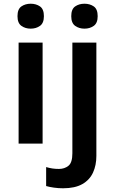

<svg xmlns="http://www.w3.org/2000/svg" viewBox="-20 -772 619 1032"><path d="M145 -752Q174 -752 195 -737.5Q216 -723 216 -685Q216 -648 195 -633Q174 -618 145 -618Q116 -618 95 -633Q74 -648 74 -685Q74 -723 95 -737.5Q116 -752 145 -752ZM209 -543V0H80V-543ZM363 -685Q363 -723 384 -737.5Q405 -752 434 -752Q463 -752 484 -737.5Q505 -723 505 -685Q505 -648 484 -633Q463 -618 434 -618Q405 -618 384 -633Q363 -648 363 -685ZM319 240Q294 240 269.5 236.5Q245 233 228 228V126Q245 131 261 133.5Q277 136 297 136Q327 136 348 119Q369 102 369 52V-543H498V66Q498 116 480 155.5Q462 195 422.5 217.5Q383 240 319 240Z"/></svg>

Font: Noto Sans Sora Sompeng Semi
Style: Bold
Weight: 700
Designer: Monotype Design Team. David Williams.
Foundry: Monotype Imaging Inc.
Version: Version 2.101; ttfautohint (v1.8.4.7-5d5b)